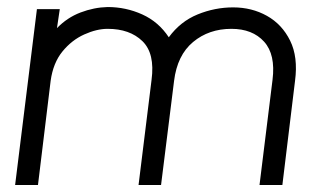

<svg xmlns="http://www.w3.org/2000/svg" viewBox="-20 -526 898 546"><path d="M783 0H718L755 -299Q764 -371 731 -407.5Q698 -444 638 -444Q574 -444 529 -406.5Q484 -369 475 -296L438 0H374L411 -299Q421 -374 385 -409Q349 -444 286 -444Q255 -444 219.5 -428Q184 -412 157.5 -379.5Q131 -347 124 -296L88 0H23L85 -500H150L142 -446Q171 -476 209 -490.5Q247 -505 286 -506Q338 -506 384.5 -485Q431 -464 460 -420Q493 -465 542 -485Q591 -505 643 -505Q696 -505 739 -481Q782 -457 805 -410.5Q828 -364 819 -296Z"/></svg>

Font: Kulim Park Light
Style: Italic
Weight: 300
Italic angle: -8°
Designer: Noponies / Dale Sattler
Foundry: Noponies
Version: Version 1.000; ttfautohint (v1.8.3)